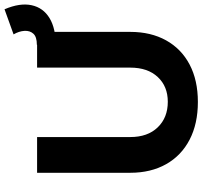

<svg xmlns="http://www.w3.org/2000/svg" viewBox="-43 -841 895 849"><g transform="rotate(-90 404.5 -416.5)"><path d="M223 -288Q223 -211 266 -166.5Q309 -122 379 -122Q447 -122 488.5 -166.5Q530 -211 530 -288V-700H688V-288Q688 -197 650.5 -129.5Q613 -62 543.5 -25.5Q474 11 378 11Q282 11 211.5 -25.5Q141 -62 103 -129.5Q65 -197 65 -288V-700H223ZM788 -844Q817 -776 806 -724.5Q795 -673 749 -645Q703 -617 624 -617L631 -701Q666 -701 680 -716.5Q694 -732 692.5 -756Q691 -780 677 -804Z"/></g></svg>

Font: Alexandria SemiBold
Style: Regular
Weight: 600
Designer: Mohamed Gaber
Foundry: Kief Type Foundry
Version: Version 5.100